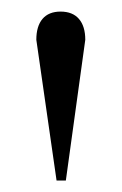

<svg xmlns="http://www.w3.org/2000/svg" viewBox="-20 -734 211 333"><path d="M94.2 -420.9H78.1L43 -665Q43 -688.5 53.7 -701.2Q64.5 -713.9 85 -713.9Q106 -713.9 116.9 -701.2Q127.9 -688.5 127.9 -665Z"/></svg>

Font: Charis SIL Phon
Style: Regular
Weight: 400
Foundry: SIL International
Version: Version 5.000